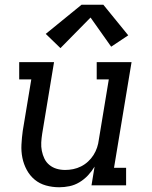

<svg xmlns="http://www.w3.org/2000/svg" viewBox="-20 -782 640 810"><path d="M230 8Q201 8 174 0.5Q147 -7 126.5 -24Q106 -41 93 -65Q80 -89 74.5 -116Q69 -143 70.5 -172Q72 -201 76 -230L112 -447H61V-520H208L158 -218Q155 -199 154 -181Q153 -163 156.5 -145.5Q160 -128 167.5 -112.5Q175 -97 188.5 -86Q202 -75 219 -70Q236 -65 255 -65Q272 -65 289 -68.5Q306 -72 322 -80Q338 -88 351.5 -100.5Q365 -113 374.5 -128Q384 -143 389.5 -159.5Q395 -176 397 -193L439 -447H388V-520H535L461 -74H512V0H366L379 -79Q367 -59 351 -42Q335 -25 315 -13Q295 -1 273 3.5Q251 8 230 8ZM235 -579 173 -639 324 -762H416L521 -633L449 -585L362 -708Z"/></svg>

Font: Iosevka Etoile Oblique
Style: Regular
Weight: 400
Italic angle: -9°
Designer: Belleve Invis
Foundry: Belleve Invis
Version: Version 15.5.2; ttfautohint (v1.8.4)